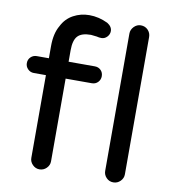

<svg xmlns="http://www.w3.org/2000/svg" viewBox="-82 -796 785 873"><g transform="rotate(10 310.5 -359.0)"><path d="M113 -39V-421H57Q41 -421 29.5 -432.5Q18 -444 18 -460Q18 -477 29.5 -488Q41 -499 57 -499H113V-555Q113 -614 135 -651Q153 -687 187 -705.5Q221 -724 261 -724Q304 -724 346 -704Q369 -690 369 -669Q369 -654 358 -642.5Q347 -631 332 -631Q321 -631 310 -634L283 -637Q240 -637 222 -617.5Q204 -598 204 -552V-499H325Q342 -499 353 -488Q364 -477 364 -460Q364 -444 353 -432.5Q342 -421 325 -421H204V-39Q204 -21 190.5 -7.5Q177 6 158 6Q140 6 126.5 -7.5Q113 -21 113 -39ZM454 -673Q454 -691 467.5 -705Q481 -719 499 -719Q519 -719 532 -705.5Q545 -692 545 -673V-39Q545 -21 531.5 -7.5Q518 6 499 6Q480 6 467 -7.5Q454 -21 454 -39Z"/></g></svg>

Font: 寒蝉全圆体
Style: Regular
Weight: 400
Designer: Warren2060
      Designed by Motoya company      

      [Varela Round]
      Joe Prince(Latin component); Avraham Cornf
Foundry: ChillType
Version: Version 3.200